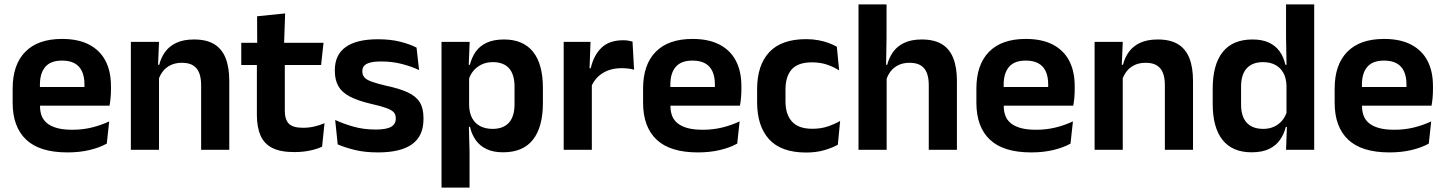

<svg xmlns="http://www.w3.org/2000/svg" viewBox="-20 -681 6570 873"><path d="M286.5 12Q160.5 12 99 -46Q37.5 -104 37.5 -214V-278Q37.5 -387 95 -445.5Q152.5 -504 262 -504Q336 -504 385.5 -478Q435 -452 459.8 -404.2Q484.5 -356.5 484.5 -290V-272.5Q484.5 -254.5 482.8 -235.8Q481 -217 478 -200.5H362Q363.5 -228 363.8 -252.8Q364 -277.5 364 -297.5Q364 -332 353 -356.2Q342 -380.5 319.5 -393Q297 -405.5 262 -405.5Q210.5 -405.5 186 -377Q161.5 -348.5 161.5 -296V-250.5L162 -236V-197.5Q162 -174.5 169.2 -155Q176.5 -135.5 193.5 -121.2Q210.5 -107 238.8 -99Q267 -91 309.5 -91Q355.5 -91 397.2 -101.2Q439 -111.5 476.5 -129L465.5 -28Q432 -9.5 386.8 1.2Q341.5 12 286.5 12ZM105.5 -200.5V-285.5H452V-200.5Z M894.5 0V-294.5Q894.5 -325.5 886.2 -348Q878 -370.5 859 -383Q840 -395.5 807 -395.5Q778 -395.5 756.2 -385Q734.5 -374.5 720.8 -356.8Q707 -339 700 -316.5L680 -386.5H704Q712 -419 730.8 -445Q749.5 -471 781.8 -486.2Q814 -501.5 862.5 -501.5Q919 -501.5 954 -480.2Q989 -459 1005.8 -417Q1022.5 -375 1022.5 -313V0ZM575 0V-490.5H703L698 -371L703 -360.5V0Z M1318 10.5Q1255.5 10.5 1218.2 -8.2Q1181 -27 1164.5 -65Q1148 -103 1148 -158.5V-444.5H1275V-177.5Q1275 -137.5 1293.2 -118.8Q1311.5 -100 1357.5 -100Q1384.5 -100 1409.5 -105.8Q1434.5 -111.5 1455.5 -121L1444.5 -14Q1419.5 -2.5 1387.2 4Q1355 10.5 1318 10.5ZM1077 -385.5V-486.5H1451L1440 -385.5ZM1149.5 -477 1149 -607 1276.5 -620 1271.5 -477Z M1698 12Q1639 12 1593.2 0.8Q1547.5 -10.5 1515.5 -24.5L1504 -135.5Q1542 -118 1587.8 -105Q1633.5 -92 1688.5 -92Q1736.5 -92 1758 -104.2Q1779.5 -116.5 1779.5 -141V-144Q1779.5 -160.5 1769.8 -171Q1760 -181.5 1735.5 -190.2Q1711 -199 1666.5 -209Q1605 -223.5 1569.2 -242.8Q1533.5 -262 1518 -290.2Q1502.5 -318.5 1502.5 -358V-362.5Q1502.5 -432 1552 -467.2Q1601.5 -502.5 1698.5 -502.5Q1756 -502.5 1800.2 -491.2Q1844.5 -480 1874 -464.5L1885.5 -362.5Q1850.5 -379 1807 -390.2Q1763.5 -401.5 1713.5 -401.5Q1681 -401.5 1662.2 -396.2Q1643.5 -391 1635.5 -381.5Q1627.5 -372 1627.5 -358.5V-356Q1627.5 -341 1636.2 -330Q1645 -319 1668.5 -310.2Q1692 -301.5 1734.5 -291.5Q1796.5 -278.5 1834 -261Q1871.5 -243.5 1888.5 -216.2Q1905.5 -189 1905.5 -145V-139Q1905.5 -63 1854 -25.5Q1802.5 12 1698 12Z M2267.5 11.5Q2223.5 11.5 2193 -2.8Q2162.5 -17 2143.8 -43Q2125 -69 2117 -104H2080.5L2113 -202Q2114 -167 2127.2 -143Q2140.5 -119 2164.2 -107Q2188 -95 2220 -95Q2268.5 -95 2294 -123.2Q2319.5 -151.5 2319.5 -207V-287.5Q2319.5 -342.5 2294.5 -370.5Q2269.5 -398.5 2220.5 -398.5Q2192.5 -398.5 2170 -387.8Q2147.5 -377 2132.5 -359Q2117.5 -341 2111 -317.5L2081 -386.5H2116.5Q2124.5 -418.5 2142.2 -444.8Q2160 -471 2191.8 -486.2Q2223.5 -501.5 2272 -501.5Q2358.5 -501.5 2403.5 -445.8Q2448.5 -390 2448.5 -281V-213Q2448.5 -103 2403.2 -45.8Q2358 11.5 2267.5 11.5ZM1987.5 172V-490.5H2115.5L2110.5 -366L2113 -343.5V-147L2111.5 -124L2115 10.5V172Z M2667.5 -285 2635 -370.5H2666Q2679.5 -430 2715 -464Q2750.5 -498 2813.5 -498Q2826.5 -498 2837 -496.2Q2847.5 -494.5 2856 -492L2863 -364Q2852 -367.5 2837.5 -369.2Q2823 -371 2807 -371Q2756 -371 2720.2 -348.5Q2684.5 -326 2667.5 -285ZM2543 0V-490.5H2665L2659.5 -340L2671 -335.5V0Z M3153 12Q3027 12 2965.5 -46Q2904 -104 2904 -214V-278Q2904 -387 2961.5 -445.5Q3019 -504 3128.5 -504Q3202.5 -504 3252 -478Q3301.5 -452 3326.2 -404.2Q3351 -356.5 3351 -290V-272.5Q3351 -254.5 3349.2 -235.8Q3347.5 -217 3344.5 -200.5H3228.5Q3230 -228 3230.2 -252.8Q3230.5 -277.5 3230.5 -297.5Q3230.5 -332 3219.5 -356.2Q3208.5 -380.5 3186 -393Q3163.5 -405.5 3128.5 -405.5Q3077 -405.5 3052.5 -377Q3028 -348.5 3028 -296V-250.5L3028.5 -236V-197.5Q3028.5 -174.5 3035.8 -155Q3043 -135.5 3060 -121.2Q3077 -107 3105.2 -99Q3133.5 -91 3176 -91Q3222 -91 3263.8 -101.2Q3305.5 -111.5 3343 -129L3332 -28Q3298.5 -9.5 3253.2 1.2Q3208 12 3153 12ZM2972 -200.5V-285.5H3318.5V-200.5Z M3645.5 12.5Q3532 12.5 3477.2 -47.5Q3422.5 -107.5 3422.5 -216V-276Q3422.5 -384 3477.5 -443.5Q3532.5 -503 3645.5 -503Q3675 -503 3700.8 -498.2Q3726.5 -493.5 3747.8 -485.5Q3769 -477.5 3785 -468.5L3795.5 -361Q3771 -376.5 3740.8 -387Q3710.5 -397.5 3671 -397.5Q3609 -397.5 3580.2 -365.8Q3551.5 -334 3551.5 -273.5V-220.5Q3551.5 -160.5 3581.2 -128Q3611 -95.5 3673 -95.5Q3712.5 -95.5 3743 -105.8Q3773.5 -116 3800 -131L3789.5 -23Q3765 -9 3728 1.8Q3691 12.5 3645.5 12.5Z M4203 0V-294.5Q4203 -325.5 4194.8 -348Q4186.5 -370.5 4167.5 -383Q4148.5 -395.5 4115.5 -395.5Q4086.5 -395.5 4065 -385Q4043.5 -374.5 4029.8 -356.8Q4016 -339 4009.5 -316.5L3983.5 -386.5H4014Q4022.5 -419 4041 -445Q4059.5 -471 4091.5 -486.2Q4123.5 -501.5 4171 -501.5Q4227.5 -501.5 4262.5 -480.2Q4297.5 -459 4314.2 -417Q4331 -375 4331 -313V0ZM3883.5 0V-661H4011V-510L4008.5 -357.5L4011.5 -348V0Z M4668.5 12Q4542.5 12 4481 -46Q4419.5 -104 4419.5 -214V-278Q4419.5 -387 4477 -445.5Q4534.5 -504 4644 -504Q4718 -504 4767.5 -478Q4817 -452 4841.8 -404.2Q4866.5 -356.5 4866.5 -290V-272.5Q4866.5 -254.5 4864.8 -235.8Q4863 -217 4860 -200.5H4744Q4745.5 -228 4745.8 -252.8Q4746 -277.5 4746 -297.5Q4746 -332 4735 -356.2Q4724 -380.5 4701.5 -393Q4679 -405.5 4644 -405.5Q4592.5 -405.5 4568 -377Q4543.5 -348.5 4543.5 -296V-250.5L4544 -236V-197.5Q4544 -174.5 4551.2 -155Q4558.5 -135.5 4575.5 -121.2Q4592.5 -107 4620.8 -99Q4649 -91 4691.5 -91Q4737.5 -91 4779.2 -101.2Q4821 -111.5 4858.5 -129L4847.5 -28Q4814 -9.5 4768.8 1.2Q4723.5 12 4668.5 12ZM4487.5 -200.5V-285.5H4834V-200.5Z M5276.5 0V-294.5Q5276.5 -325.5 5268.2 -348Q5260 -370.5 5241 -383Q5222 -395.5 5189 -395.5Q5160 -395.5 5138.2 -385Q5116.5 -374.5 5102.8 -356.8Q5089 -339 5082 -316.5L5062 -386.5H5086Q5094 -419 5112.8 -445Q5131.5 -471 5163.8 -486.2Q5196 -501.5 5244.5 -501.5Q5301 -501.5 5336 -480.2Q5371 -459 5387.8 -417Q5404.5 -375 5404.5 -313V0ZM4957 0V-490.5H5085L5080 -371L5085 -360.5V0Z M5670.5 11.5Q5584 11.5 5539 -44.5Q5494 -100.5 5494 -209.5V-277Q5494 -387.5 5539.5 -444.5Q5585 -501.5 5675 -501.5Q5719 -501.5 5749.2 -487.5Q5779.5 -473.5 5798.2 -447.5Q5817 -421.5 5824.5 -386.5H5862L5829.5 -291.5Q5828.5 -326 5815.2 -349.8Q5802 -373.5 5778.5 -386Q5755 -398.5 5723 -398.5Q5674.5 -398.5 5648.8 -370.5Q5623 -342.5 5623 -287V-206Q5623 -151 5648.8 -123Q5674.5 -95 5724 -95Q5752 -95 5774 -105.5Q5796 -116 5810.8 -134.2Q5825.5 -152.5 5832 -175.5L5862.5 -104H5826.5Q5818.5 -72 5800.5 -45.8Q5782.5 -19.5 5751 -4Q5719.5 11.5 5670.5 11.5ZM5827.5 0 5832 -120 5829.5 -148.5V-349L5830 -369.5L5827.5 -510V-661H5955.5V0Z M6297.5 12Q6171.5 12 6110 -46Q6048.5 -104 6048.5 -214V-278Q6048.5 -387 6106 -445.5Q6163.5 -504 6273 -504Q6347 -504 6396.5 -478Q6446 -452 6470.8 -404.2Q6495.5 -356.5 6495.5 -290V-272.5Q6495.5 -254.5 6493.8 -235.8Q6492 -217 6489 -200.5H6373Q6374.5 -228 6374.8 -252.8Q6375 -277.5 6375 -297.5Q6375 -332 6364 -356.2Q6353 -380.5 6330.5 -393Q6308 -405.5 6273 -405.5Q6221.5 -405.5 6197 -377Q6172.5 -348.5 6172.5 -296V-250.5L6173 -236V-197.5Q6173 -174.5 6180.2 -155Q6187.5 -135.5 6204.5 -121.2Q6221.5 -107 6249.8 -99Q6278 -91 6320.5 -91Q6366.5 -91 6408.2 -101.2Q6450 -111.5 6487.5 -129L6476.5 -28Q6443 -9.5 6397.8 1.2Q6352.5 12 6297.5 12ZM6116.5 -200.5V-285.5H6463V-200.5Z"/></svg>

Font: Anek Gujarati SemiBold
Style: Regular
Weight: 600
Designer: Mrunmayee Ghaisas (Gujarati), Yesha Goshar (Latin)
Foundry: Ek Type
Version: Version 1.003